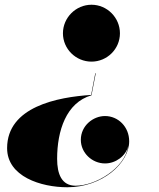

<svg xmlns="http://www.w3.org/2000/svg" viewBox="-20 -550 670 810"><path d="M486 -409.5C486 -475.5 432 -530 366 -530C300 -530 245.5 -475.5 245.5 -409.5C245.5 -343.5 300 -290 366 -290C432 -290 486 -343.5 486 -409.5ZM366 -148 384 -241H382L364.5 -149.5C223.5 -140.5 10 -100 10 75C10 195 153 240 264 240C411.5 240 525 138 525 46C525 -15 478.5 -60.5 423 -60.5C373 -60.5 321 -20 321 40C321 95 368.5 139.5 423 139.5C469 139.5 510.5 107.5 521 67C505 162 382 233.5 299 233.5C240 233.5 221 184 221 120C221 2 259 -117 366 -148Z"/></svg>

Font: Bodoni* 96pt Fatface
Style: Italic
Weight: 900
Italic angle: -13°
Version: Version 2.3